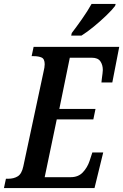

<svg xmlns="http://www.w3.org/2000/svg" viewBox="-38 -951 623 971"><path d="M-18 0 -8 -47H3Q32 -47 52 -59.5Q72 -72 80 -110L182 -587Q188 -611 188 -626Q188 -653 172.5 -660Q157 -667 132 -667H122L132 -714H565L530 -534H475Q475 -539 477 -552.5Q479 -566 480.5 -579.5Q482 -593 482 -597Q482 -623 469.5 -641Q457 -659 427 -659H315L262 -400H445L434 -347H249L188 -55H320Q358 -55 381 -79.5Q404 -104 415 -137L429 -180H484L440 0ZM322 -771 325 -784Q348 -814 376.5 -854.5Q405 -895 425 -931H547L544 -921Q530 -902 500.5 -873.5Q471 -845 437 -817Q403 -789 374 -771Z"/></svg>

Font: Noto Serif ExtraCondensed SemiBold
Style: Italic
Weight: 600
Width: 2
Italic angle: -12°
Designer: Monotype Design Team
Foundry: Monotype Imaging Inc.
Version: Version 2.013